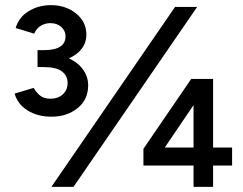

<svg xmlns="http://www.w3.org/2000/svg" viewBox="-20 -727 944 747"><path d="M37 -363 111 -385Q123 -365 137.5 -354Q152 -343 176 -343Q206 -343 224.5 -360Q243 -377 243 -404Q243 -433 220.5 -449.5Q198 -466 151 -466H126V-532H151Q235 -532 235 -586Q235 -607 218.5 -622Q202 -637 176 -637Q156 -637 139 -627Q122 -617 113 -596L41 -618Q53 -660 91.5 -683.5Q130 -707 178 -707Q236 -707 276 -674.5Q316 -642 316 -593Q316 -561 298 -537.5Q280 -514 248 -500Q283 -484 303 -456.5Q323 -429 323 -395Q323 -339 281.5 -306Q240 -273 181 -273Q126 -273 87 -297.5Q48 -322 37 -363ZM661 -700H747L266 0H180ZM538 -148 724 -420H809V-153H883V-83H809V0H733V-83H538ZM733 -153V-318L621 -153Z"/></svg>

Font: Oak Sans Medium
Style: Regular
Weight: 500
Designer: Erik Kennedy, Walven
Foundry: Erik Kennedy, Walven
Version: Version 1.000